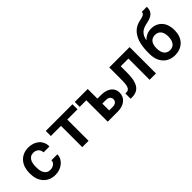

<svg xmlns="http://www.w3.org/2000/svg" viewBox="139 -1736 2722 2722"><g transform="rotate(-45 1500.0 -375.0)"><path d="M304.2 -91.3Q269.5 -91.3 246.8 -105.2Q224.1 -119.1 210.9 -142.1Q196.8 -165 191.4 -194.6Q186 -224.1 186 -255.9V-271.5Q186 -302.7 191.7 -332.3Q197.3 -361.8 210.9 -384.8Q224.6 -407.7 247.1 -421.6Q269.5 -435.5 303.7 -435.5Q327.1 -435.5 346.7 -427.7Q366.2 -419.9 380.4 -406.2Q394 -393.1 401.6 -374.8Q409.2 -356.4 408.7 -335.9H527.8Q528.3 -381.3 512 -418.7Q495.6 -456.1 465.8 -482.4Q436 -508.8 395 -523.4Q354 -538.1 305.7 -538.1Q244.6 -538.1 198.7 -517.1Q152.8 -496.1 122.1 -460Q90.8 -423.3 75.2 -375Q59.6 -326.7 59.6 -271.5V-255.9Q59.6 -200.7 75.4 -152.3Q91.3 -104 122.1 -67.9Q152.8 -31.7 199 -10.7Q245.1 10.3 306.2 10.3Q351.1 10.3 391.4 -4.2Q431.6 -18.6 461.9 -43.9Q492.7 -68.8 510.5 -103.3Q528.3 -137.7 527.8 -177.7H408.7Q409.2 -158.2 400.9 -142.3Q392.6 -126.5 377.9 -115.2Q363.3 -104 344.2 -97.7Q325.2 -91.3 304.2 -91.3Z M1181.2 -426.8V-528.3H646.5V-426.8H849.6V0H976.1V-426.8Z M1359.9 0H1561.5Q1612.3 0 1651.6 -13.4Q1690.9 -26.9 1717.8 -50.3Q1744.1 -73.2 1757.8 -104.7Q1771.5 -136.2 1771.5 -172.4Q1771.5 -207.5 1757.8 -237.3Q1744.1 -267.1 1717.8 -288.6Q1690.9 -310.1 1651.6 -322.3Q1612.3 -334.5 1561.5 -334.5H1487.3V-528.3H1227.5V-429.2H1359.9ZM1487.3 -235.4H1561.5Q1584 -235.4 1599.6 -229.2Q1615.2 -223.1 1625.5 -213.4Q1634.8 -203.6 1639.2 -191.9Q1643.6 -180.2 1643.6 -168.9Q1643.6 -155.8 1639.2 -143.3Q1634.8 -130.9 1625.5 -121.1Q1615.2 -111.3 1599.6 -105Q1584 -98.6 1561.5 -98.6H1487.3Z M2327.1 -528.3H1919.4V-303.2Q1919.4 -279.3 1918.9 -258.8Q1918.5 -238.3 1917 -220.7Q1915.5 -199.2 1912.4 -181.9Q1909.2 -164.6 1904.3 -151.4Q1895.5 -127.4 1879.2 -116.5Q1862.8 -105.5 1836.4 -105.5H1819.3L1819.8 0H1844.2Q1901.4 0 1940.2 -19.3Q1979 -38.6 2002.4 -76.7Q2017.1 -101.1 2026.6 -132.8Q2036.1 -164.6 2040.5 -202.6Q2043.5 -225.1 2044.7 -250.5Q2045.9 -275.9 2045.9 -303.2V-425.3H2200.2V0H2327.1Z M2727.1 -499Q2701.2 -499 2677.7 -493.9Q2654.3 -488.8 2633.3 -479Q2614.3 -470.2 2596.7 -457.5Q2579.1 -444.8 2563.5 -428.7Q2570.3 -466.3 2584.2 -493.9Q2598.1 -521.5 2617.7 -541Q2637.7 -560.1 2663.6 -571.8Q2689.5 -583.5 2720.2 -590.3Q2769.5 -600.1 2803 -612.1Q2836.4 -624 2858.9 -643.1Q2881.8 -661.6 2893.1 -689.9Q2904.3 -718.3 2904.3 -759.8H2802.2Q2802.2 -744.1 2795.7 -733.4Q2789.1 -722.7 2775.9 -714.8Q2762.2 -707 2742.7 -701.7Q2723.1 -696.3 2696.8 -690.9Q2642.6 -679.7 2598.6 -651.1Q2554.7 -622.6 2523.9 -574.2Q2507.3 -549.3 2495.1 -518.3Q2482.9 -487.3 2474.6 -451.2Q2466.3 -417 2462.2 -377.2Q2458 -337.4 2458 -291.5V-257.8Q2458 -200.2 2474.4 -151.1Q2490.7 -102.1 2522 -66.4Q2553.2 -30.3 2599.1 -10Q2645 10.3 2703.6 10.3Q2761.7 10.3 2807.4 -9Q2853 -28.3 2884.8 -62Q2915.5 -95.7 2931.9 -142.3Q2948.2 -189 2948.2 -243.7V-254.4Q2948.2 -306.6 2933.6 -351.3Q2918.9 -396 2890.6 -428.7Q2862.3 -461.4 2821 -480.2Q2779.8 -499 2727.1 -499ZM2702.6 -396.5Q2734.9 -396.5 2757.6 -385Q2780.3 -373.5 2794.4 -354Q2808.6 -334 2815.2 -308.3Q2821.8 -282.7 2821.8 -254.4V-243.7Q2821.8 -212.4 2815.2 -184.6Q2808.6 -156.7 2794.4 -136.2Q2780.3 -115.2 2757.8 -103.3Q2735.4 -91.3 2703.6 -91.3Q2671.4 -91.3 2648.7 -103.3Q2626 -115.2 2611.8 -136.2Q2597.7 -156.7 2591.1 -184.6Q2584.5 -212.4 2584.5 -243.7V-254.4Q2584.5 -282.7 2591.1 -308.3Q2597.7 -334 2611.8 -354Q2626 -373.5 2648.4 -385Q2670.9 -396.5 2702.6 -396.5Z"/></g></svg>

Font: Roboto Mono SemiBold
Style: Regular
Weight: 600
Monospace: yes
Designer: Google
Version: Version 3.000